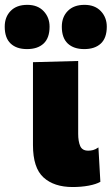

<svg xmlns="http://www.w3.org/2000/svg" viewBox="-92 -757 461 792"><path d="M207.5 14.5Q131 14.5 87.5 -25Q44 -64.5 44 -158.5V-500.5L230.5 -505.5V-205Q230.5 -174 238.8 -154.8Q247 -135.5 272 -135.5Q282 -135.5 292 -138Q302 -140.5 314 -149L322 -7Q304.5 3 273.8 8.8Q243 14.5 207.5 14.5ZM255.5 -554.5Q212 -554.5 187.5 -577.5Q163 -600.5 163 -647Q163 -687 187.8 -712Q212.5 -737 256.5 -737Q299.5 -737 324 -711Q348.5 -685 348.5 -647Q348.5 -600.5 324 -577.5Q299.5 -554.5 255.5 -554.5ZM19.5 -554.5Q-24 -554.5 -48.2 -577.5Q-72.5 -600.5 -72.5 -647Q-72.5 -687 -48 -712Q-23.5 -737 20.5 -737Q63.5 -737 88 -711Q112.5 -685 112.5 -647Q112.5 -600.5 88 -577.5Q63.5 -554.5 19.5 -554.5Z"/></svg>

Font: Heraclito ExtraBold
Style: Regular
Weight: 800
Designer: Kostas Bartsokas (font) & Cristiano Sobral (main changes)
Foundry: Kostas Bartsokas (font) & Cristiano Sobral (main changes)
Version: Version 1.00;July 8, 2020;FontCreator 13.0.0.2655 64-bit